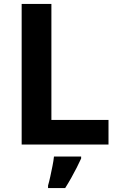

<svg xmlns="http://www.w3.org/2000/svg" viewBox="-20 -734 605 975"><path d="M90 0V-714H241V-125H531V0ZM392 71Q382 93 369.5 117.5Q357 142 342.5 168Q328 194 311 221H224V208Q230 188 235.5 162Q241 136 246.5 109Q252 82 254 61H392Z"/></svg>

Font: Noto Sans Thaana
Style: Regular
Weight: 400
Designer: Monotype Design Team
Foundry: Monotype Imaging Inc.
Version: Version 2.001